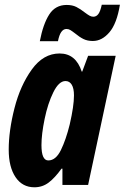

<svg xmlns="http://www.w3.org/2000/svg" viewBox="-20 -785 529 815"><path d="M17 -150Q17 -230 41.5 -326Q66 -422 115 -490Q164 -558 233 -558Q302 -558 327 -481H329L354 -548H471L354 0H245V-69H241Q213 -30 186.5 -10Q160 10 126 10Q75 10 46 -33Q17 -76 17 -150ZM276 -257Q294 -335 294 -380Q294 -410 284.5 -425.5Q275 -441 258 -441Q230 -441 206.5 -393.5Q183 -346 169.5 -280.5Q156 -215 156 -169Q156 -104 185 -104Q217 -104 238.5 -148Q260 -192 276 -257ZM263 -764Q287 -764 304 -755.5Q321 -747 340 -732Q352 -723 360 -718.5Q368 -714 376 -714Q389 -714 397.5 -725.5Q406 -737 412 -765H489Q476 -685 444.5 -648Q413 -611 374 -611Q351 -611 334 -619.5Q317 -628 299 -643Q286 -653 278.5 -657.5Q271 -662 262 -662Q236 -662 226 -610H149Q163 -683 189 -723.5Q215 -764 263 -764Z"/></svg>

Font: Noto Sans Display Ex Bold Cond
Style: Italic
Weight: 800
Width: 3
Italic angle: -12°
Designer: Monotype Design team
Foundry: Monotype Imaging Inc.
Version: Version 1.000